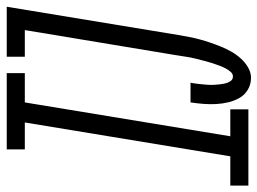

<svg xmlns="http://www.w3.org/2000/svg" viewBox="-152 -656 783 584"><g transform="rotate(-90 240.0 -363.5)"><path d="M200 0H-32V-55H57L160 -680H78V-735H310V-680H221L118 -55H200ZM296 8Q276 8 260 -1.5Q244 -11 235 -26.5Q226 -42 221.5 -60.5Q217 -79 216 -98Q215 -117 216.5 -136.5Q218 -156 221 -176H281Q279 -167 278 -158Q277 -149 276 -140Q275 -131 274.5 -122Q274 -113 274.5 -104Q275 -95 276 -86.5Q277 -78 279 -69.5Q281 -61 286 -54Q291 -47 300 -47Q308 -47 314 -54Q320 -61 324 -68.5Q328 -76 331 -83.5Q334 -91 336.5 -98.5Q339 -106 341.5 -113.5Q344 -121 346 -129Q348 -137 350 -144.5Q352 -152 354 -160Q356 -168 357.5 -175.5Q359 -183 360 -190.5Q361 -198 362.5 -206Q364 -214 365 -222L441 -680H360V-735H512L426 -213Q423 -196 420 -180Q417 -164 412.5 -147.5Q408 -131 402.5 -115Q397 -99 390.5 -83Q384 -67 375.5 -52Q367 -37 355 -23.5Q343 -10 327.5 -1Q312 8 296 8Z"/></g></svg>

Font: Iosevka Light
Style: Italic
Weight: 300
Italic angle: -9°
Monospace: yes
Designer: Belleve Invis
Foundry: Belleve Invis
Version: Version 32.5.0; ttfautohint (v1.8.4)